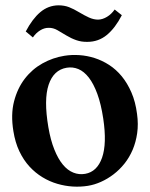

<svg xmlns="http://www.w3.org/2000/svg" viewBox="-20 -688 564 721"><path d="M494.6 -260.3Q500 -221.7 495.1 -187.7Q490.2 -153.8 478 -125.2Q465.8 -96.7 447.3 -73.5Q428.7 -50.3 406.2 -33.2Q383.8 -16.1 359.1 -5.1Q334.5 5.9 310.1 9.8Q282.7 14.2 253.4 12.5Q224.1 10.7 195.1 2.2Q166 -6.3 139.4 -22.5Q112.8 -38.6 90.6 -62.7Q68.4 -86.9 52.7 -119.9Q37.1 -152.8 30.3 -195.3Q20 -257.8 32.7 -307.1Q45.4 -356.4 73 -392.3Q100.6 -428.2 139.6 -450Q178.7 -471.7 221.7 -478.5Q249 -482.9 278.1 -481Q307.1 -479 335.4 -470Q363.8 -460.9 389.9 -444.1Q416 -427.2 437.3 -401.4Q458.5 -375.5 473.6 -340.6Q488.8 -305.7 494.6 -260.3ZM299.8 -35.2Q344.7 -43 363.3 -95.9Q381.8 -148.9 367.7 -242.7Q359.4 -297.4 345.5 -335.4Q331.5 -373.5 313.5 -396.7Q295.4 -419.9 274.2 -428.7Q252.9 -437.5 230 -433.6Q181.2 -425.3 162.6 -369.6Q144 -314 161.6 -210.4Q169.9 -161.6 184.1 -126.5Q198.2 -91.3 216.1 -69.8Q233.9 -48.3 255.4 -39.8Q276.9 -31.2 299.8 -35.2ZM437.5 -630.9Q412.6 -582.5 381.1 -556.6Q349.6 -530.8 308.1 -530.8Q286.1 -530.3 266.6 -537.1Q247.1 -543.9 228.5 -555.2Q212.4 -564.9 196 -574.5Q179.7 -584 162.1 -583.5Q146 -583.5 130.4 -573.7Q114.7 -564 103.5 -547.4L76.7 -569.8Q101.6 -617.2 131.3 -642.3Q161.1 -667.5 199.2 -668Q221.7 -668 239.3 -661.1Q256.8 -654.3 277.8 -641.6Q296.4 -630.4 314 -622.3Q331.5 -614.3 348.6 -614.3Q365.2 -614.7 381.8 -624.8Q398.4 -634.8 410.6 -652.3Z"/></svg>

Font: Varendra
Style: Regular
Weight: 700
Designer: Jacob Thomas
Foundry: Bangla Type Foundry
Version: Version 1.008